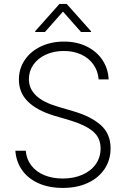

<svg xmlns="http://www.w3.org/2000/svg" viewBox="-20 -925 628 957"><path d="M297.9 -670.9Q248 -670.9 208.3 -652.6Q168.5 -634.3 146.2 -602.3Q124 -570.3 124 -530.3Q124 -435.5 267.6 -393.6L343.8 -371.1Q430.7 -346.2 481 -302.7Q531.2 -259.3 531.2 -185.5Q531.2 -128.9 502 -84Q472.7 -39.1 418.7 -13.7Q364.7 11.7 293 11.7Q224.1 11.7 172.1 -11.5Q120.1 -34.7 90.3 -76.7Q60.5 -118.7 56.6 -173.8H108.4Q111.8 -131.3 136.2 -99.9Q160.6 -68.4 201.2 -51.8Q241.7 -35.2 293 -35.2Q347.7 -35.2 390.6 -54Q433.6 -72.8 457.5 -106.9Q481.4 -141.1 481.4 -185.5Q481.4 -237.8 443.8 -269.8Q406.2 -301.8 329.1 -325.2L246.1 -349.6Q161.6 -376 117.9 -419.9Q74.2 -463.9 74.2 -528.3Q74.2 -583 103.5 -626.2Q132.8 -669.4 184.1 -693.6Q235.4 -717.8 298.8 -717.8Q361.8 -717.8 411.6 -693.6Q461.4 -669.4 490.2 -626.5Q519 -583.5 521.5 -529.3H471.7Q468.3 -571.3 445.6 -603.5Q422.9 -635.7 384.8 -653.3Q346.7 -670.9 297.9 -670.9ZM293.9 -867.2 204.1 -765.6H155.3V-769.5L276.4 -905.3H312.5L433.6 -769.5V-765.6H383.8Z"/></svg>

Font: Pretendard JP ExtraLight
Style: Regular
Weight: 200
Designer: Base glyphs from Inter by Rasmus Andersson; Hangeul glyphs from Noto Sans CJK(Source Han Sans) by Jang Soo-young and Kan
Foundry: Kil Hyung-jin
Version: Version 1.309